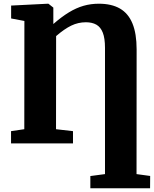

<svg xmlns="http://www.w3.org/2000/svg" viewBox="-20 -773 830 1035"><path d="M467 242V176L546 165.5V-515Q546 -566.5 534.2 -596.8Q522.5 -627 499.5 -640Q476.5 -653 443 -653Q401.5 -653 364.2 -635Q327 -617 282.5 -578.5L282 -76.5L373.5 -66V0H39.5V-66L111 -76.5L111.5 -660L40 -673.5V-743L238 -753H241L267.5 -732V-696.5V-643.5Q311.5 -682 351.2 -706.2Q391 -730.5 430.5 -741.8Q470 -753 512.5 -753Q581.5 -753 626.8 -726.8Q672 -700.5 694.2 -646Q716.5 -591.5 716.5 -507L716 165.5L789.5 175.5L789 242Z"/></svg>

Font: Merriweather Light 18pt Black
Style: Regular
Weight: 900
Version: Version 2.100